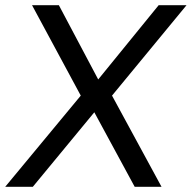

<svg xmlns="http://www.w3.org/2000/svg" viewBox="-35 -717 736 737"><path d="M-15 0 275 -350 88 -697H191L342 -412L574 -697H681L395 -350L585 0H482L327 -286L91 0Z"/></svg>

Font: Hanken Grotesk
Style: Italic
Weight: 400
Italic angle: -8°
Designer: Alfredo Marco Pradil
Foundry: Hanken Design Co.
Version: Version 3.013